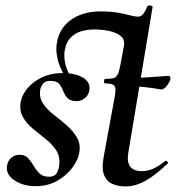

<svg xmlns="http://www.w3.org/2000/svg" viewBox="-20 -659 651 691"><path d="M432 12Q408 12 387 4Q366 -4 355.5 -27Q345 -50 353 -94L392 -306Q399 -339 392.5 -349Q386 -359 358 -359Q354 -359 354.5 -367Q355 -375 358 -375Q378 -375 388 -377.5Q398 -380 403.5 -391Q409 -402 413.5 -426.5Q418 -451 426 -494Q430 -517 414.5 -529.5Q399 -542 373 -547.5Q347 -553 319 -553Q295 -553 272.5 -546.5Q250 -540 234 -523.5Q218 -507 213 -478Q209 -454 215.5 -427Q222 -400 241 -373Q241 -369 236 -365Q231 -361 229 -364Q201 -399 190 -436Q179 -473 185 -506Q189 -530 201 -550.5Q213 -571 233 -586Q253 -601 280.5 -609.5Q308 -618 342 -618Q391 -618 428 -608.5Q465 -599 477 -599Q486 -599 493.5 -606.5Q501 -614 510 -636Q512 -640 521 -639Q530 -638 529 -633L442 -111Q430 -43 491 -43Q511 -43 531.5 -52Q552 -61 575 -80Q577 -82 581.5 -78Q586 -74 584 -71Q538 -27 502 -7.5Q466 12 432 12ZM559 -337Q538 -341 505.5 -345Q473 -349 441 -349L443 -378Q464 -378 491.5 -379.5Q519 -381 544.5 -383Q570 -385 586 -386Q591 -386 592.5 -382Q594 -378 593 -374Q592 -366 581 -351Q570 -336 559 -337ZM108 11Q63 11 32 -10Q1 -31 5 -61Q8 -81 21 -91.5Q34 -102 50 -102Q70 -102 81 -90Q92 -78 101 -62.5Q110 -47 122 -35Q134 -23 156 -23Q174 -23 182 -33Q190 -43 193 -63Q197 -95 182.5 -117.5Q168 -140 144.5 -158.5Q121 -177 98 -196Q75 -215 62 -238.5Q49 -262 55 -295Q60 -319 80 -342.5Q100 -366 132 -381Q164 -396 204 -396Q251 -396 278 -380Q305 -364 302 -336Q299 -316 285 -305.5Q271 -295 257 -295Q233 -295 223 -306Q213 -317 207.5 -331.5Q202 -346 193 -357Q184 -368 161 -368Q143 -368 135 -358Q127 -348 125 -337Q120 -309 134.5 -287Q149 -265 173 -246.5Q197 -228 220 -208Q243 -188 257 -164Q271 -140 265 -108Q261 -83 240 -55Q219 -27 185.5 -8Q152 11 108 11Z"/></svg>

Font: Cormorant Light
Style: Italic
Weight: 300
Italic angle: -10°
Designer: Christian Thalmann (Catharsis Fonts)
Foundry: Catharsis Fonts
Version: Version 4.000